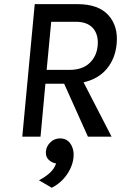

<svg xmlns="http://www.w3.org/2000/svg" viewBox="-20 -659 606 926"><path d="M87.5 0 147.5 -639H354Q454.5 -639 502.8 -585.8Q551 -532.5 542.5 -446Q535.5 -375.5 494.8 -326.8Q454 -278 383 -262L518 0H404L289.5 -255H199L175.5 0ZM205 -322H315.5Q376.5 -322 411.2 -354.2Q446 -386.5 451 -438Q456 -491 429 -522.5Q402 -554 345 -554H227ZM229.5 246.5 168 210.5Q197 195.5 219.2 175.8Q241.5 156 250.5 129.5Q228 125.5 213.5 110.2Q199 95 201.5 70Q204.5 44.5 223.8 26.5Q243 8.5 270 8.5Q293 8.5 308 21.2Q323 34 330 54.8Q337 75.5 334.5 100.5Q332 127 319 154.8Q306 182.5 283.5 206.5Q261 230.5 229.5 246.5Z"/></svg>

Font: Karla Medium
Style: Italic
Weight: 500
Italic angle: -8°
Designer: Jonathan Pinhorn
Version: Version 2.001